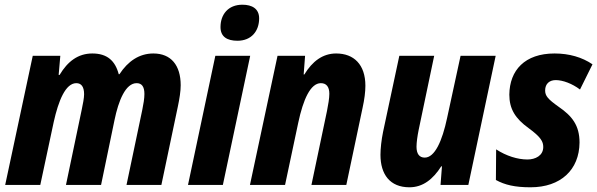

<svg xmlns="http://www.w3.org/2000/svg" viewBox="-20 -785 2535 815"><path d="M2 0H151L208 -267C228 -357 258 -432 304 -432C325 -432 337 -417 337 -385C337 -369 332 -344 327 -320L260 0H409L466 -275C483 -358 513 -432 560 -432C582 -432 593 -417 593 -386C593 -367 589 -343 584 -319L517 0H665L735 -333C742 -366 747 -398 747 -423C747 -508 706 -558 631 -558C571 -558 523 -525 487 -470H484C469 -527 435 -558 372 -558C311 -558 267 -524 233 -467H229L236 -548H119Z M988 -612C1047 -612 1080 -653 1080 -707C1080 -748 1050 -765 1009 -765C948 -765 916 -723 916 -670C916 -629 944 -612 988 -612ZM778 0H926L1042 -548H894Z M1041 0H1190L1246 -264C1267 -363 1298 -432 1342 -432C1365 -432 1378 -417 1378 -387C1378 -367 1373 -340 1368 -314L1302 0H1450L1519 -327C1527 -363 1531 -395 1531 -421C1531 -511 1482 -558 1407 -558C1350 -558 1306 -525 1272 -469H1269L1275 -548H1158Z M1718 10C1775 10 1818 -24 1853 -79H1856L1850 0H1968L2084 -548H1935L1878 -285C1857 -185 1825 -116 1783 -116C1760 -116 1748 -132 1748 -162C1748 -181 1752 -208 1757 -233L1823 -548H1675L1606 -225C1599 -191 1595 -154 1595 -128C1595 -45 1635 10 1718 10Z M2232 10C2360 10 2439 -64 2440 -180C2440 -253 2408 -293 2351 -332C2306 -364 2294 -378 2294 -401C2294 -430 2313 -445 2339 -445C2369 -445 2409 -430 2442 -405L2495 -512C2451 -542 2396 -558 2334 -558C2208 -558 2143 -487 2142 -383C2142 -323 2167 -282 2224 -241C2276 -203 2286 -184 2286 -161C2286 -124 2252 -108 2219 -108C2177 -108 2129 -123 2086 -151L2085 -21C2123 0 2166 10 2232 10Z"/></svg>

Font: Noto Sans Display SemiCondensed Extra
Style: Italic
Weight: 800
Width: 4
Italic angle: -12°
Designer: Monotype Design Team
Foundry: Monotype Imaging Inc.
Version: Version 1.900